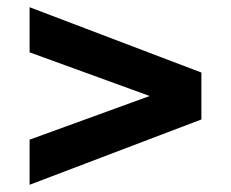

<svg xmlns="http://www.w3.org/2000/svg" viewBox="-20 -616 639 532"><path d="M62 -104V-229L491 -385V-315L62 -471V-596L538 -415V-285Z"/></svg>

Font: Montserrat Thin
Style: Bold
Weight: 700
Version: Version 9.000